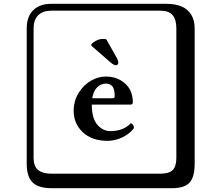

<svg xmlns="http://www.w3.org/2000/svg" viewBox="-20 -774 1140 1006"><path d="M537 -568 594 -467Q600 -453 600 -445Q600 -439 596 -435.5Q592 -432 587 -432Q577 -432 558 -448L458 -535L460 -544Q467 -552 484 -561Q501 -570 520 -570Q530 -570 537 -568ZM463 -259H570Q581 -259 581 -269Q581 -307 569 -321.5Q557 -336 534 -336Q529 -336 523.5 -335Q518 -334 510.5 -331Q503 -328 496 -322.5Q489 -317 482.5 -309Q476 -301 471 -288Q466 -275 463 -259ZM666 -129Q682 -120 682 -103Q660 -73 621.5 -54.5Q583 -36 543 -36Q462 -36 414 -81Q366 -126 366 -193Q366 -247 393.5 -289.5Q421 -332 459 -352.5Q497 -373 534 -373Q581 -373 614.5 -352Q648 -331 662 -302Q676 -273 676 -239Q676 -226 663 -226H461Q461 -154 490 -120.5Q519 -87 558 -87Q627 -87 666 -129ZM249 -718Q204 -718 180 -694Q156 -670 156 -625V53Q156 97 179.5 116.5Q203 136 249 136H821Q866 136 885 117Q904 98 904 53V-625Q904 -671 884.5 -694.5Q865 -718 821 -718ZM1000 84Q1000 153 973.5 182.5Q947 212 881 212H249Q181 212 150.5 181.5Q120 151 120 84V-625Q120 -687 154 -720.5Q188 -754 249 -754H851Q897 -754 929.5 -741Q962 -728 981 -698.5Q1000 -669 1000 -625Z"/></svg>

Font: Libertinus Keyboard
Style: Regular
Weight: 700
Designer: Philipp H. Poll
Foundry: Khaled Hosny
Version: Version 6.7